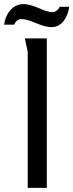

<svg xmlns="http://www.w3.org/2000/svg" viewBox="-48 -915 357 935"><path d="M289 -882H242C237 -867 222 -856 206 -856C166 -856 119 -895 66 -895C11 -895 -22 -844 -28 -795H21C27 -809 38 -822 55 -822C106 -822 147 -783 204 -783C256 -783 284 -837 289 -882ZM73 -728C74 -722 87 -664 87 -662V0H180V-728Z"/></svg>

Font: Rosario
Style: Regular
Weight: 400
Designer: Hector Gatti
Foundry: Omnibus Type
Version: Version 1.100